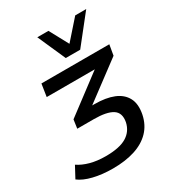

<svg xmlns="http://www.w3.org/2000/svg" viewBox="-243 -890 1100 1210"><g transform="rotate(-30 307.0 -285.5)"><path d="M220 192Q142 192 78.5 176.5Q15 161 -21 133L23 51Q58 75 107.5 88.5Q157 102 219 102Q319 102 370.5 71Q422 40 435 -20Q447 -84 405 -111Q363 -138 269 -138H149L158 -201L473 -438L464 -407H82L96 -498H590L577 -422L281 -201L259 -218H320Q403 -218 458.5 -195.5Q514 -173 538.5 -127Q563 -81 549 -10Q535 58 491.5 103Q448 148 379 170Q310 192 220 192ZM309 -560 219 -763H300L374 -626L495 -763H575L414 -560Z"/></g></svg>

Font: Nunito Sans 7pt SemiExpanded SemiBold
Style: Italic
Weight: 600
Width: 6
Italic angle: -9°
Designer: Vernon Adams
Foundry: Vernon Adams
Version: Version 3.101;gftools[0.9.27]